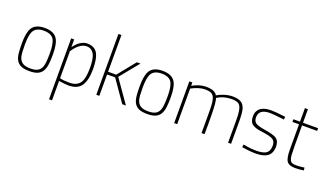

<svg xmlns="http://www.w3.org/2000/svg" viewBox="-83 -1330 3702 2162"><g transform="rotate(20 1768.0 -249.5)"><path d="M243 8Q179 8 142 -8.5Q105 -25 86 -58.5Q67 -92 62 -142Q57 -192 57 -259Q57 -388 92 -444Q133 -509 243 -509Q350 -509 392 -446Q429 -390 429 -259Q429 -192 423 -142Q417 -92 397.5 -58.5Q378 -25 341 -8.5Q304 8 243 8ZM243 -24Q293 -24 322.5 -37.5Q352 -51 367.5 -79.5Q383 -108 387.5 -152.5Q392 -197 392 -259Q392 -377 363 -425Q330 -476 243 -476Q156 -476 124 -425Q94 -379 94 -259Q94 -205 96.5 -161.5Q99 -118 113 -87.5Q127 -57 157 -40.5Q187 -24 243 -24Z M596 230H560V-500H596V-407Q624 -449 662 -476Q707 -508 752 -508Q842 -508 879 -440Q910 -381 910 -257Q910 -126 865 -58.5Q820 9 711 9Q668 9 596 -3ZM711 -24Q802 -24 840 -83Q873 -136 873 -257Q873 -355 853 -406Q824 -476 755 -476Q711 -476 666 -440Q627 -408 596 -358V-35H597Q641 -24 711 -24Z M1398 0H1354L1175 -257L1079 -256V0H1043V-729H1079V-289H1176L1347 -500H1390L1206 -274Z M1655 8Q1591 8 1554 -8.5Q1517 -25 1498 -58.5Q1479 -92 1474 -142Q1469 -192 1469 -259Q1469 -388 1504 -444Q1545 -509 1655 -509Q1762 -509 1804 -446Q1841 -390 1841 -259Q1841 -192 1835 -142Q1829 -92 1809.5 -58.5Q1790 -25 1753 -8.5Q1716 8 1655 8ZM1655 -24Q1705 -24 1734.5 -37.5Q1764 -51 1779.5 -79.5Q1795 -108 1799.5 -152.5Q1804 -197 1804 -259Q1804 -377 1775 -425Q1742 -476 1655 -476Q1568 -476 1536 -425Q1506 -379 1506 -259Q1506 -205 1508.5 -161.5Q1511 -118 1525 -87.5Q1539 -57 1569 -40.5Q1599 -24 1655 -24Z M2658 0H2622V-264Q2622 -329 2616.5 -370.5Q2611 -412 2597 -435.5Q2583 -459 2557.5 -467.5Q2532 -476 2493 -476Q2400 -476 2322 -428Q2331 -405 2335 -353.5Q2339 -302 2340 -239Q2341 -176 2341 -112L2340 0H2304V-258Q2304 -324 2299 -366.5Q2294 -409 2280 -433Q2266 -457 2241 -466.5Q2216 -476 2176 -476Q2104 -476 2012 -427V0H1976V-500H2012V-460Q2095 -508 2176 -508Q2284 -508 2310 -454Q2343 -474 2387 -489Q2444 -508 2493 -508Q2548 -508 2581 -493.5Q2614 -479 2631 -448.5Q2648 -418 2653 -371Q2658 -324 2658 -260Z M2954 8Q2882 8 2789 -7L2793 -41L2846 -32Q2889 -24 2952 -24Q3027 -24 3063 -46Q3106 -72 3106 -141Q3106 -191 3073.5 -212Q3041 -233 2951 -245Q2858 -255 2823 -281Q2783 -308 2783 -375Q2783 -446 2836 -481Q2880 -509 2954 -509Q3012 -509 3126 -494L3124 -460L3110 -462Q2990 -476 2952 -476Q2820 -476 2820 -377Q2820 -332 2847.5 -312Q2875 -292 2962 -278Q3063 -263 3102 -239Q3145 -210 3145 -144Q3145 -63 3095 -26Q3048 8 2954 8Z M3429 10Q3355 10 3328.5 -26.5Q3302 -63 3302 -167V-468H3223V-500H3302V-662H3338V-500H3519V-468H3338Q3338 -143 3342 -108Q3348 -41 3383 -29Q3400 -23 3429 -23Q3476 -23 3527 -31L3530 2Q3479 10 3429 10Z"/></g></svg>

Font: Storia Sans Thin
Style: Regular
Weight: 100
Designer: Accademia di Belle Arti di Urbino and others
Foundry: Accademia di Belle Arti di Urbino and others.
Version: Version 60.001;May 25, 2020;FontCreator 12.0.0.2522 64-bit